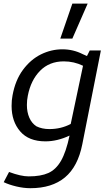

<svg xmlns="http://www.w3.org/2000/svg" viewBox="-20 -752 589 1035"><path d="M370 -543.8H305L370 -732.5H452.5ZM225 10Q135 10 88.8 -43.8Q42.5 -97.5 42.5 -181.2Q42.5 -212.5 47.5 -237.5Q62.5 -320 103.8 -375.6Q145 -431.2 200.6 -458.8Q256.2 -486.2 316.2 -486.2Q375 -486.2 426.2 -460L448.8 -450L463.8 -480H523.8L423.8 25Q400 146.2 330 204.4Q260 262.5 143.8 262.5Q107.5 262.5 68.1 253.1Q28.8 243.8 0 230L28.8 175Q92.5 198.8 135 198.8Q200 198.8 240.6 180.6Q281.2 162.5 308.8 115Q336.2 67.5 355 -21.2Q288.8 10 225 10ZM361.2 -83.8 427.5 -397.5Q378.8 -421.2 323.8 -421.2Q246.2 -421.2 196.2 -370.6Q146.2 -320 130 -236.2Q125 -212.5 125 -186.2Q125 -147.5 138.1 -117.5Q151.2 -87.5 176.2 -71.2Q206.2 -56.2 246.2 -56.2Q308.8 -56.2 361.2 -83.8Z"/></svg>

Font: Cambay
Style: Italic
Weight: 400
Italic angle: -11°
Designer: Pooja Saxena
Foundry: Pooja Saxena
Version: Version 1.019;PS 001.019;hotconv 1.0.70;makeotf.lib2.5.58329